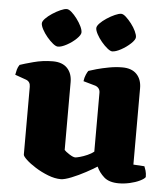

<svg xmlns="http://www.w3.org/2000/svg" viewBox="-52 -777 727 829"><g transform="rotate(5 311.0 -363.0)"><path d="M242 4Q216 4 186.5 -7.5Q157 -19 131.5 -35Q106 -51 90 -66Q74 -81 74 -88V-382Q74 -404 55 -411L7 -428Q9 -440 12 -451Q15 -462 22 -472Q39 -478 80 -489Q121 -500 164 -500Q205 -500 226.5 -477.5Q248 -455 248 -417V-123Q254 -116 270.5 -105.5Q287 -95 296 -95Q301 -95 316 -99Q331 -103 348 -110.5Q365 -118 376 -127V-382Q376 -403 356 -411L303 -426Q305 -442 310.5 -454.5Q316 -467 320 -472Q331 -476 354.5 -482.5Q378 -489 407.5 -494.5Q437 -500 465 -500Q506 -500 527.5 -477.5Q549 -455 549 -417V-86L597 -83Q600 -76 603.5 -64.5Q607 -53 607 -37Q602 -29 583.5 -20Q565 -11 540.5 -5.5Q516 0 493 0Q451 0 429 -19.5Q407 -39 396 -64Q379 -53 348.5 -36.5Q318 -20 288 -8Q258 4 242 4ZM415 -565Q407 -565 394 -575.5Q381 -586 368 -601.5Q355 -617 346.5 -633Q338 -649 338 -659Q338 -668 349.5 -680Q361 -692 378.5 -703.5Q396 -715 413 -722.5Q430 -730 440 -730Q449 -730 461 -719Q473 -708 485 -692.5Q497 -677 504.5 -661Q512 -645 512 -635Q512 -624 494 -607Q476 -590 453 -577.5Q430 -565 415 -565ZM180 -565Q171 -565 158 -575.5Q145 -586 132 -601.5Q119 -617 110.5 -633Q102 -649 102 -659Q102 -668 113.5 -680Q125 -692 142.5 -703.5Q160 -715 177 -722.5Q194 -730 204 -730Q213 -730 225 -719.5Q237 -709 249 -693Q261 -677 268.5 -661.5Q276 -646 276 -635Q276 -624 258.5 -607Q241 -590 218 -577.5Q195 -565 180 -565Z"/></g></svg>

Font: Texturina Black
Style: Regular
Weight: 900
Designer: Guillermo Torres Carreño
Foundry: Omnibus-Type
Version: Version 1.002; ttfautohint (v1.8.3)